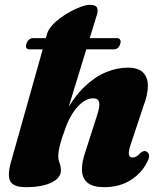

<svg xmlns="http://www.w3.org/2000/svg" viewBox="-20 -763 668 796"><path d="M380.5 -698 257 -294.5 251 -296.5Q288.5 -364 332 -405Q375.5 -446 420.8 -464.2Q466 -482.5 509.5 -482.5Q554 -482.5 573.8 -461.8Q593.5 -441 593 -405Q592.5 -369 574.5 -322.5L524.5 -172Q512.5 -138 514.2 -124Q516 -110 530 -110Q537.5 -110 545 -114.2Q552.5 -118.5 564 -130.5Q571.5 -136 577.8 -136.8Q584 -137.5 590 -133Q598 -128 598 -116Q598 -104 588 -87Q564.5 -42.5 519.2 -14.8Q474 13 412 13Q365.5 13 343.2 -5.2Q321 -23.5 319.8 -56.8Q318.5 -90 334 -133.5L382.5 -285Q394.5 -321 391.2 -338.2Q388 -355.5 365.5 -355.5Q351.5 -355.5 335.8 -347.5Q320 -339.5 303.8 -322.5Q287.5 -305.5 272.8 -279.5Q258 -253.5 246.5 -217.5Q237.5 -193.5 232 -174.2Q226.5 -155 224 -140.8Q221.5 -126.5 221.5 -116Q221.5 -100 227 -87Q232.5 -74 232.5 -57Q232.5 -25 193 -6Q153.5 13 87 13Q52 13 34.8 1.5Q17.5 -10 16.8 -36Q16 -62 29.5 -105.5L176 -625.5Q181 -640.5 195.5 -657Q210 -673.5 230.5 -688.8Q251 -704 273.5 -716Q296 -728 317.2 -735.5Q338.5 -743 354 -743Q378 -743 382.8 -729.5Q387.5 -716 380.5 -698ZM89.5 -581.5Q92.5 -592 100.2 -598.5Q108 -605 117 -605H464Q474 -605 478 -598.5Q482 -592 478.5 -581.5Q472 -558.5 451 -558.5H102.5Q82.5 -558.5 89.5 -581.5Z"/></svg>

Font: Fraunces ExtraBold
Style: Italic
Weight: 800
Italic angle: -16°
Version: Version 1.000;[b76b70a41]